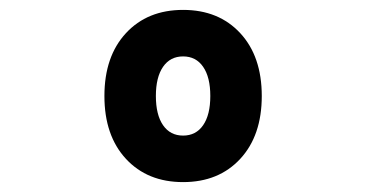

<svg xmlns="http://www.w3.org/2000/svg" viewBox="-20 -838 740 388"><path d="M350 -470Q278 -470 234.5 -517Q191 -564 191 -644Q191 -724 234.5 -771Q278 -818 350 -818Q422 -818 465.5 -771Q509 -724 509 -644Q509 -564 465.5 -517Q422 -470 350 -470ZM350 -564Q376 -564 390.5 -585Q405 -606 405 -644Q405 -682 390.5 -703Q376 -724 350 -724Q324 -724 309.5 -703Q295 -682 295 -644Q295 -606 309.5 -585Q324 -564 350 -564Z"/></svg>

Font: Martian Mono SemiBold
Style: Regular
Weight: 600
Monospace: yes
Designer: Roman Shamin
Foundry: Evil Martians
Version: Version 1.000; ttfautohint (v1.8.4.7-5d5b)